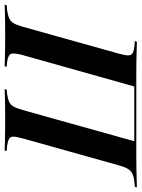

<svg xmlns="http://www.w3.org/2000/svg" viewBox="63 -700 611 829"><g transform="rotate(90 368.5 -285.5)"><path d="M104 -201.6 185.5 -492.7Q192.7 -518.5 193.1 -532.3Q193.5 -546 184.3 -552Q175 -558.1 152.4 -560.5L131.5 -562.1L133.9 -571Q147.6 -571 168.1 -570.2Q188.7 -569.4 214.1 -569Q239.5 -568.5 268.5 -568.5H269.4H627.4H629.8Q658.9 -568.5 683.5 -569Q708.1 -569.4 728.6 -570.2Q749.2 -571 762.9 -571L760.5 -562.1L741.1 -560.5Q717.7 -558.1 704.4 -551.6Q691.1 -545.2 683.1 -531.9Q675 -518.5 667.7 -492.7L586.3 -201.6H463.7L563.7 -559.7H327.4L226.6 -201.6ZM107.3 -2.4Q79 -2.4 54 -2Q29 -1.6 8.9 -1.2Q-11.3 -0.8 -25.8 0L-23.4 -8.9L-3.2 -10.5Q19.4 -13.7 33.1 -19.8Q46.8 -25.8 54.4 -39.1Q62.1 -52.4 69.4 -78.2L104 -201.6H226.6L191.9 -78.2Q181.5 -40.3 186.7 -27.4Q191.9 -14.5 223.4 -10.5L241.9 -8.9L240.3 0Q226.6 -0.8 206.5 -1.2Q186.3 -1.6 161.7 -2Q137.1 -2.4 108.9 -2.4H109.7ZM466.9 -2.4Q439.5 -2.4 415.3 -2Q391.1 -1.6 371.4 -1.2Q351.6 -0.8 338.7 0L341.1 -8.9L358.1 -10.5Q380.6 -13.7 393.5 -19.4Q406.5 -25 414.1 -38.7Q421.8 -52.4 429 -78.2L463.7 -201.6H586.3L551.6 -78.2Q544.4 -52.4 544 -38.7Q543.5 -25 553.2 -19.4Q562.9 -13.7 584.7 -10.5L605.6 -8.9L604 0Q590.3 -0.8 569.4 -1.2Q548.4 -1.6 523.4 -2Q498.4 -2.4 468.5 -2.4Z"/></g></svg>

Font: Playfair 144pt
Style: Bold Italic
Weight: 700
Italic angle: -15.6°
Designer: Claus Eggers Sørensen
Foundry: Claus Eggers Sørensen
Version: Version 2.203